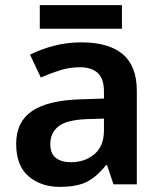

<svg xmlns="http://www.w3.org/2000/svg" viewBox="-20 -718 630 748"><path d="M297 -553Q403 -553 458 -507Q513 -461 513 -364V0H422L397 -75H393Q358 -30 319 -10Q280 10 212 10Q140 10 91.5 -31Q43 -72 43 -158Q43 -243 104.5 -285Q166 -327 292 -331L385 -334V-361Q385 -412 360.5 -434Q336 -456 292 -456Q251 -456 213 -444Q175 -432 139 -416L97 -505Q138 -526 189.5 -539.5Q241 -553 297 -553ZM320 -254Q239 -251 207.5 -225.5Q176 -200 176 -157Q176 -119 198 -102.5Q220 -86 256 -86Q311 -86 348 -117.5Q385 -149 385 -210V-256ZM455 -698V-606H135V-698Z"/></svg>

Font: Noto Sans Lisu SemiBold
Style: Regular
Weight: 600
Designer: Monotype Design Team. David Williams.
Foundry: Monotype Imaging Inc.
Version: Version 2.102; ttfautohint (v1.8.4.7-5d5b)